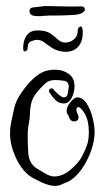

<svg xmlns="http://www.w3.org/2000/svg" viewBox="-20 -592 363 631"><path d="M159 19Q140 18 115 6.5Q90 -5 76 -15Q49 -36 31 -76Q13 -116 13 -153Q13 -172 16.5 -189Q20 -206 24 -224Q29 -253 42.5 -275Q56 -297 75 -319Q93 -339 112.5 -351Q132 -363 161 -363Q186 -363 205.5 -349.5Q225 -336 225 -307Q225 -299 221.5 -285.5Q218 -272 210 -262Q202 -252 190 -252Q173 -252 161.5 -264Q150 -276 142 -289Q141 -291 141 -294Q141 -299 146.5 -301Q152 -303 156 -298Q159 -293 171 -282.5Q183 -272 190 -272Q201 -272 203 -286Q205 -300 206 -307Q206 -324 190.5 -326.5Q175 -329 161 -329Q141 -329 129 -318Q117 -307 105 -293Q88 -273 83.5 -256Q79 -239 78.5 -220Q78 -201 73 -176Q72 -169 71.5 -162Q71 -155 71 -147Q71 -118 73 -88Q75 -58 97 -41Q108 -34 126.5 -23Q145 -12 158 -12Q185 -12 211 -33.5Q237 -55 249 -77Q260 -98 266 -115.5Q272 -133 272 -158Q272 -195 259 -217.5Q246 -240 237 -240Q231 -240 231 -228Q231 -227 233.5 -221Q236 -215 237 -213Q238 -211 238 -207Q238 -193 223 -193Q214 -193 209 -202Q207 -209 203 -215Q199 -221 199 -228Q199 -242 212 -257Q225 -272 233 -272Q252 -272 265 -251.5Q278 -231 284.5 -204.5Q291 -178 291 -158Q291 -130 279.5 -97Q268 -64 248 -35.5Q228 -7 202 6Q191 10 182 14.5Q173 19 159 19ZM190 -422Q168 -424 153 -433.5Q138 -443 126.5 -452Q115 -461 102 -461Q94 -461 82.5 -456.5Q71 -452 71 -436Q71 -429 67.5 -426Q64 -423 61 -423Q54 -423 57 -447Q64 -492 103 -492Q131 -492 145.5 -482Q160 -472 170.5 -462Q181 -452 195 -452Q209 -452 221.5 -461.5Q234 -471 235 -486Q235 -497 238.5 -501Q242 -505 245 -505Q252 -505 252 -485Q252 -454 235.5 -437Q219 -420 190 -422ZM106 -539Q88 -539 82.5 -543.5Q77 -548 77 -555Q77 -566 87.5 -567.5Q98 -569 118 -571Q123 -572 128.5 -572Q134 -572 141 -572Q161 -572 188.5 -571Q216 -570 245 -571Q259 -571 259 -560Q259 -556 251.5 -550.5Q244 -545 224 -543Q205 -542 191 -541.5Q177 -541 166 -541Q154 -541 144.5 -541Q135 -541 125 -540Q120 -539 115 -539Q110 -539 106 -539Z"/></svg>

Font: Ruge Boogie
Style: Regular
Weight: 400
Designer: Robert E. Leuschke
Foundry: Robert E. Leuschke
Version: Version 1.010; ttfautohint (v1.8.3)